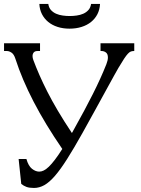

<svg xmlns="http://www.w3.org/2000/svg" viewBox="-33 -933 710 964"><path d="M340.8 -288.1Q393.1 -381.3 433.1 -460.7Q473.1 -540 501 -610.4Q508.8 -630.4 508.8 -644Q508.8 -662.1 499 -669.4Q489.3 -676.8 477.5 -676.8H471.7V-715.8H641.1V-676.8H638.7Q630.4 -676.8 623.8 -674.3Q617.2 -671.9 609.1 -663.3Q601.1 -654.8 590.1 -638.2Q579.1 -621.6 562 -592.8Q555.7 -582 539.6 -553Q523.4 -523.9 500 -481Q476.6 -438 446.3 -383.1Q416 -328.1 381.3 -265.6Q337.9 -188 304.4 -135.3Q271 -82.5 242.9 -50Q214.8 -17.6 189.5 -3.4Q164.1 10.7 137.7 10.7Q114.3 10.7 99.9 5.4Q85.4 0 73.7 -9.8L60.5 -134.8H99.6Q109.4 -100.1 127.4 -85.7Q145.5 -71.3 164.1 -71.3Q174.8 -71.3 186.5 -76.9Q198.2 -82.5 212.2 -95.9Q226.1 -109.4 242.7 -131.1Q259.3 -152.8 279.8 -185.1Q193.4 -311 135.5 -422.9Q77.6 -534.7 44.4 -637.7Q37.1 -660.6 24.9 -668.7Q12.7 -676.8 2.4 -676.8H-12.7V-715.8H168V-676.8H155.3Q142.1 -676.8 136.2 -669.4Q130.4 -662.1 130.4 -651.4Q130.4 -642.1 134.3 -631.8Q147.9 -595.2 165 -556.2Q182.1 -517.1 204.8 -472.4Q227.5 -427.7 257.8 -376.5Q288.1 -325.2 328.1 -265.1ZM316.9 -852.5Q334 -852.5 351.8 -855Q369.6 -857.4 384.8 -864Q399.9 -870.6 410.6 -882.3Q421.4 -894 424.3 -913.1H469.2Q467.8 -884.8 456.1 -861.8Q444.3 -838.9 424.3 -822.8Q404.3 -806.6 376.7 -797.9Q349.1 -789.1 315.9 -789.1Q283.2 -789.1 256.1 -797.9Q229 -806.6 209.2 -822.8Q189.5 -838.9 177.7 -861.8Q166 -884.8 164.6 -913.1H209.5Q212.4 -894 223.1 -882.3Q233.9 -870.6 249 -864Q264.2 -857.4 282 -855Q299.8 -852.5 316.9 -852.5Z"/></svg>

Font: Arian Grqi
Style: Regular
Weight: 400
Designer: Ruben Hakobyan (Tarumian)
Foundry: Ruben Hakobyan (Tarumian)
Version: Version 1.003